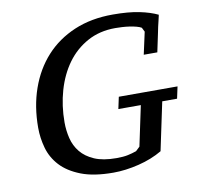

<svg xmlns="http://www.w3.org/2000/svg" viewBox="-80 -796 924 892"><g transform="rotate(-10 382.0 -350.0)"><path d="M617 -48 665 -275H735L747 -331H470L458 -275H564L524 -86L505 -68C491.7 -63.3 478 -59.5 464 -56.5C450 -53.5 432 -52 410 -52C368 -52 333.5 -57.8 306.5 -69.5C279.5 -81.2 258.2 -96.7 242.5 -116C226.8 -135.3 216 -157.3 210 -182C204 -206.7 201 -231.7 201 -257C201 -309.7 207.8 -359.7 221.5 -407C235.2 -454.3 255 -495.8 281 -531.5C307 -567.2 339.2 -595.5 377.5 -616.5C415.8 -637.5 459.7 -648 509 -648C518.3 -648 529 -647.7 541 -647C553 -646.3 564.7 -645.2 576 -643.5C587.3 -641.8 598 -639.7 608 -637C618 -634.3 625.7 -631.3 631 -628L641 -608L618 -503H682L700 -588C702 -598.7 704.2 -609.2 706.5 -619.5C708.8 -629.8 711 -639 713 -647C715 -655 716.5 -661.5 717.5 -666.5L719 -674C695.7 -685.3 667 -694.5 633 -701.5C599 -708.5 557.3 -712 508 -712C440 -712 379.3 -700.7 326 -678C272.7 -655.3 227.5 -623.7 190.5 -583C153.5 -542.3 125.2 -494 105.5 -438C85.8 -382 76 -320.7 76 -254C76 -221.3 80.5 -189.2 89.5 -157.5C98.5 -125.8 114.5 -97.5 137.5 -72.5C160.5 -47.5 192 -27.2 232 -11.5C272 4.2 323 12 385 12C423 12 463 6.8 505 -3.5C547 -13.8 584.3 -28.7 617 -48Z"/></g></svg>

Font: PT Serif Caption
Style: Italic
Weight: 400
Italic angle: -12°
Designer: A.Korolkova, O.Umpeleva, V.Yefimov
Foundry: ParaType Ltd
Version: Version 1.000W OFL